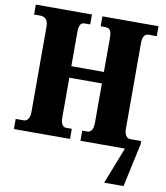

<svg xmlns="http://www.w3.org/2000/svg" viewBox="-98 -794 937 1085"><g transform="rotate(10 370.5 -252.0)"><path d="M19 0V-58H66Q81 -58 90.5 -72.5Q100 -87 100 -111V-601Q100 -631 87.5 -644Q75 -657 57 -657H19V-714H341V-657H308Q277 -657 277 -605V-406H464V-602Q464 -631 456 -644Q448 -657 428 -657H401V-714H723V-657H676Q660 -657 651 -644Q642 -631 642 -602V-112Q642 -86 651.5 -72Q661 -58 676 -58H739V-39L685 210H574L656 0H401V-58H429Q464 -58 464 -116V-340H277V-111Q277 -87 285 -72.5Q293 -58 308 -58H341V0Z"/></g></svg>

Font: Noto Serif Condensed Black
Style: Regular
Weight: 900
Width: 3
Designer: Monotype Design Team
Foundry: Monotype Imaging Inc.
Version: Version 2.015; ttfautohint (v1.8.4.7-5d5b)